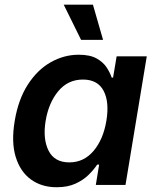

<svg xmlns="http://www.w3.org/2000/svg" viewBox="-20 -785 664 815"><path d="M220.7 9.8Q156.7 9.8 111.3 -23.2Q65.9 -56.2 46.6 -119.1Q27.3 -182.1 42.5 -272Q57.6 -362.8 97.9 -425.5Q138.2 -488.3 194.8 -520.5Q251.5 -552.7 314.5 -552.7Q362.3 -552.7 390.6 -536.6Q418.9 -520.5 433.3 -497.8Q447.8 -475.1 454.1 -455.6H460L475.1 -545.9H603L512.7 0H386.7L400.9 -86.4H392.6Q379.4 -66.4 357.2 -43.9Q335 -21.5 301.3 -5.9Q267.6 9.8 220.7 9.8ZM274.4 -95.7Q335.9 -95.7 377.2 -144.5Q418.5 -193.4 431.6 -272.5Q444.8 -352.1 419.7 -399.7Q394.5 -447.3 332 -447.3Q268.1 -447.3 227.3 -397.9Q186.5 -348.6 173.8 -272.5Q161.1 -195.8 186 -145.8Q210.9 -95.7 274.4 -95.7ZM324.2 -615.7 250.5 -765.1H374.5L417.5 -615.7Z"/></svg>

Font: Inter Semi Bold
Style: Italic
Weight: 600
Italic angle: -9.39999°
Designer: Rasmus Andersson
Foundry: rsms
Version: Version 4.000;git-3c8e0fc